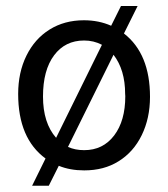

<svg xmlns="http://www.w3.org/2000/svg" viewBox="-20 -544 550 630"><path d="M39.6 -235.8Q39.6 -306.2 66.7 -361.3Q93.8 -416.5 142.6 -447Q191.4 -477.5 255.4 -477.5Q304.2 -477.5 344.7 -459.5L377 -524.4H431.6L386.7 -434.1Q472.2 -367.7 472.2 -226.1Q472.2 -156.2 445.1 -100.6Q418 -44.9 368.7 -14.6Q321.3 15.1 256.3 15.1Q209.5 15.1 172.9 0L140.1 65.4H85.4L129.4 -23.9Q39.6 -89.8 39.6 -235.8ZM256.3 -51.3Q317.9 -51.3 354.5 -99.4Q391.1 -147.5 391.1 -228.5L390.6 -235.8Q390.6 -314.9 352.5 -364.3L203.1 -62Q226.1 -51.3 256.3 -51.3ZM255.9 -411.1Q193.8 -411.1 157.5 -362.5Q121.1 -314 121.1 -227.3Q121.1 -140.6 164.1 -91.8L314.5 -397Q287.6 -411.1 255.9 -411.1Z"/></svg>

Font: Yantramanav
Style: Regular
Weight: 400
Version: Version 1.001;PS 1.0;hotconv 1.0.72;makeotf.lib2.5.5900; ttf